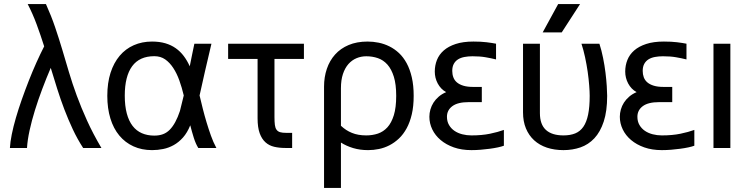

<svg xmlns="http://www.w3.org/2000/svg" viewBox="-20 -736 3719 955"><path d="M117.7 -715.8H208.5Q234.9 -657.2 253.9 -601.3Q272.9 -545.4 289.6 -489.5Q306.2 -433.6 323 -377Q339.8 -320.3 361.8 -260.5Q383.8 -200.7 413.1 -136Q442.4 -71.3 484.4 0H393.6Q364.7 -44.4 342 -93Q319.3 -141.6 300 -192.1Q280.8 -242.7 264.4 -294.7Q248 -346.7 232.4 -398.4Q210.4 -347.2 190.2 -293.5Q169.9 -239.7 153.8 -187.7Q137.7 -135.7 127.2 -87.6Q116.7 -39.6 114.3 0H29.3Q30.8 -29.3 38.6 -67.9Q46.4 -106.4 59.1 -150.1Q71.8 -193.8 88.4 -241Q105 -288.1 123.3 -334.7Q141.6 -381.3 161.1 -424.8Q180.7 -468.3 199.7 -505.4Q181.6 -562.5 162.1 -615.2Q142.6 -668 117.7 -715.8Z M923.8 -406.2Q929.7 -433.6 935.5 -464.4Q941.4 -495.1 946.8 -518.6H1031.7Q1013.7 -444.3 999.5 -380.9Q985.4 -317.4 972.7 -261.2Q980.5 -228 989 -194.1Q997.6 -160.2 1007.6 -127Q1017.6 -93.8 1029.1 -61.5Q1040.5 -29.3 1056.2 0H966.3Q953.6 -20 943.8 -51Q934.1 -82 926.3 -112.8Q911.6 -76.2 890.4 -52.2Q869.1 -28.3 844.2 -14.4Q819.3 -0.5 791.7 5.1Q764.2 10.7 736.3 10.7Q685.1 10.7 643.8 -8.1Q602.5 -26.9 573.5 -61.8Q544.4 -96.7 529.1 -146.7Q513.7 -196.8 513.7 -259.3Q513.7 -323.7 529.8 -373.8Q545.9 -423.8 575.2 -458.5Q604.5 -493.2 645.5 -511.2Q686.5 -529.3 736.3 -529.3Q772.9 -529.3 802.2 -520.8Q831.5 -512.2 854.2 -496.1Q877 -480 894 -457.3Q911.1 -434.6 923.8 -406.2ZM747.6 -456.5Q673.8 -456.5 637.2 -406.5Q600.6 -356.4 600.6 -260.3Q600.6 -209.5 610.6 -171.9Q620.6 -134.3 639.4 -109.9Q658.2 -85.4 685.5 -73.5Q712.9 -61.5 747.6 -61.5Q772 -61.5 790.8 -68.6Q809.6 -75.7 824.2 -90.6Q838.9 -105.5 851.6 -128.7Q864.3 -151.9 875 -184.1L894 -261.2Q884.8 -300.3 872.1 -335.7Q859.4 -371.1 841.8 -397.9Q824.2 -424.8 801.5 -440.7Q778.8 -456.5 747.6 -456.5Z M1261.2 -442.9H1114.7V-518.6H1491.7V-442.9H1345.2V-153.8Q1345.2 -129.9 1347.2 -114.7Q1349.1 -99.6 1355.5 -90.8Q1361.8 -82 1373 -78.6Q1384.3 -75.2 1402.8 -75.2H1433.1V0H1398.9Q1369.1 0 1344 -5.9Q1318.8 -11.7 1300.5 -28.1Q1282.2 -44.4 1271.7 -73.2Q1261.2 -102.1 1261.2 -147.5Z M1591.8 198.7V-305.2Q1591.8 -352.5 1605.7 -393.6Q1619.6 -434.6 1646.7 -464.8Q1673.8 -495.1 1714.4 -512.2Q1754.9 -529.3 1808.6 -529.3Q1835.9 -529.3 1863.5 -523.7Q1891.1 -518.1 1916.7 -505.4Q1942.4 -492.7 1964.4 -472.2Q1986.3 -451.7 2002.7 -421.6Q2019 -391.6 2028.3 -351.3Q2037.6 -311 2037.6 -259.3Q2037.6 -207.5 2028.3 -167.7Q2019 -127.9 2002.7 -97.9Q1986.3 -67.9 1964.4 -47.1Q1942.4 -26.4 1917.2 -13.4Q1892.1 -0.5 1865 5.1Q1837.9 10.7 1811 10.7Q1770.5 10.7 1736.6 0.5Q1702.6 -9.8 1675.8 -26.9V198.7ZM1675.8 -110.4Q1688.5 -98.6 1701.9 -89.8Q1715.3 -81.1 1730.5 -75Q1745.6 -68.8 1763.2 -65.7Q1780.8 -62.5 1801.8 -62.5Q1832.5 -62.5 1859.6 -71.5Q1886.7 -80.6 1907 -102.8Q1927.2 -125 1939 -163.1Q1950.7 -201.2 1950.7 -259.3Q1950.7 -316.4 1939 -354.2Q1927.2 -392.1 1907 -414.8Q1886.7 -437.5 1859.6 -446.8Q1832.5 -456.1 1801.8 -456.1Q1775.9 -456.1 1753.2 -446.5Q1730.5 -437 1713.1 -417.5Q1695.8 -397.9 1685.8 -367.9Q1675.8 -337.9 1675.8 -296.9Z M2335 -529.3Q2372.6 -529.3 2400.1 -525.9Q2427.7 -522.5 2447.3 -518.6V-440.4Q2421.4 -446.8 2394.3 -451.4Q2367.2 -456.1 2330.1 -456.1Q2308.6 -456.1 2290.3 -452.6Q2272 -449.2 2258.5 -440.9Q2245.1 -432.6 2237.3 -418.5Q2229.5 -404.3 2229.5 -383.3Q2229.5 -366.2 2234.9 -351.6Q2240.2 -336.9 2252.4 -326.4Q2264.6 -315.9 2284.4 -309.8Q2304.2 -303.7 2332.5 -303.7H2376.5V-228H2311Q2256.8 -228 2230 -208Q2203.1 -188 2203.1 -155.3Q2203.1 -131.8 2213.4 -114.3Q2223.6 -96.7 2240.5 -85.2Q2257.3 -73.7 2279.3 -68.1Q2301.3 -62.5 2324.7 -62.5Q2377 -62.5 2417 -70.8Q2457 -79.1 2486.3 -89.8V-11.2Q2474.6 -6.8 2456.3 -2.9Q2438 1 2416.3 3.9Q2394.5 6.8 2370.8 8.8Q2347.2 10.7 2324.7 10.7Q2275.9 10.7 2237.3 -2.9Q2198.7 -16.6 2171.6 -39.6Q2144.5 -62.5 2130.1 -92.5Q2115.7 -122.6 2115.7 -155.3Q2115.7 -173.3 2120.8 -191.4Q2126 -209.5 2136.2 -225.6Q2146.5 -241.7 2162.1 -255.1Q2177.7 -268.6 2199.2 -277.8Q2185.5 -285.2 2175 -296.1Q2164.6 -307.1 2157.2 -320.8Q2149.9 -334.5 2146.2 -349.4Q2142.6 -364.3 2142.6 -379.9Q2142.6 -410.6 2153.3 -437.7Q2164.1 -464.8 2187.3 -485.1Q2210.4 -505.4 2246.8 -517.3Q2283.2 -529.3 2335 -529.3Z M2782.7 10.7Q2737.3 10.7 2700.2 -1.7Q2663.1 -14.2 2636.7 -38.3Q2610.4 -62.5 2595.9 -97.4Q2581.5 -132.3 2581.5 -177.2V-518.6H2665.5V-173.3Q2665.5 -117.2 2695.3 -89.8Q2725.1 -62.5 2782.7 -62.5Q2816.4 -62.5 2841.1 -72.5Q2865.7 -82.5 2881.6 -105.5Q2897.5 -128.4 2905.3 -166.3Q2913.1 -204.1 2913.1 -259.3Q2913.1 -279.8 2910.6 -311.5Q2908.2 -343.3 2903.1 -379.2Q2897.9 -415 2890.1 -451.4Q2882.3 -487.8 2872.1 -518.6H2961.4Q2972.2 -485.4 2979.7 -447.8Q2987.3 -410.2 2991.7 -374.3Q2996.1 -338.4 2998 -307.9Q3000 -277.3 3000 -259.3Q3000 -183.1 2982.9 -131.3Q2965.8 -79.6 2936.3 -48.1Q2906.7 -16.6 2867.2 -2.9Q2827.6 10.7 2782.7 10.7ZM2756.3 -715.8H2865.2L2773.9 -574.7H2679.2Z M3282.2 -529.3Q3319.8 -529.3 3347.4 -525.9Q3375 -522.5 3394.5 -518.6V-440.4Q3368.7 -446.8 3341.6 -451.4Q3314.5 -456.1 3277.3 -456.1Q3255.9 -456.1 3237.5 -452.6Q3219.2 -449.2 3205.8 -440.9Q3192.4 -432.6 3184.6 -418.5Q3176.8 -404.3 3176.8 -383.3Q3176.8 -366.2 3182.1 -351.6Q3187.5 -336.9 3199.7 -326.4Q3211.9 -315.9 3231.7 -309.8Q3251.5 -303.7 3279.8 -303.7H3323.7V-228H3258.3Q3204.1 -228 3177.2 -208Q3150.4 -188 3150.4 -155.3Q3150.4 -131.8 3160.6 -114.3Q3170.9 -96.7 3187.7 -85.2Q3204.6 -73.7 3226.6 -68.1Q3248.5 -62.5 3272 -62.5Q3324.2 -62.5 3364.3 -70.8Q3404.3 -79.1 3433.6 -89.8V-11.2Q3421.9 -6.8 3403.6 -2.9Q3385.3 1 3363.5 3.9Q3341.8 6.8 3318.1 8.8Q3294.4 10.7 3272 10.7Q3223.1 10.7 3184.6 -2.9Q3146 -16.6 3118.9 -39.6Q3091.8 -62.5 3077.4 -92.5Q3063 -122.6 3063 -155.3Q3063 -173.3 3068.1 -191.4Q3073.2 -209.5 3083.5 -225.6Q3093.8 -241.7 3109.4 -255.1Q3125 -268.6 3146.5 -277.8Q3132.8 -285.2 3122.3 -296.1Q3111.8 -307.1 3104.5 -320.8Q3097.2 -334.5 3093.5 -349.4Q3089.8 -364.3 3089.8 -379.9Q3089.8 -410.6 3100.6 -437.7Q3111.3 -464.8 3134.5 -485.1Q3157.7 -505.4 3194.1 -517.3Q3230.5 -529.3 3282.2 -529.3Z M3528.8 0V-518.6H3612.8V0Z"/></svg>

Font: Arian AMU
Style: Regular
Weight: 400
Designer: Ruben Hakobyan (Tarumian)
Foundry: Ruben Hakobyan (Tarumian)
Version: Version 4.003